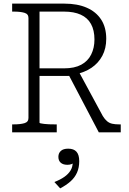

<svg xmlns="http://www.w3.org/2000/svg" viewBox="-20 -730 712 1059"><path d="M354 -326 525 0H646V-44H635Q615 -44 599 -47.5Q583 -51 570.5 -61.5Q558 -72 547 -90L408 -347ZM198 -53V-666H333Q388 -666 425.5 -649Q463 -632 482 -597.5Q501 -563 501 -512Q501 -466 483 -429.5Q465 -393 428 -373Q391 -353 333 -353H182L185 -311H354Q361 -311 367 -312Q373 -313 380 -315Q387 -317 394 -320Q446 -330 484.5 -356Q523 -382 544.5 -422.5Q566 -463 566 -516Q566 -579 538 -622Q510 -665 458.5 -687.5Q407 -710 335 -710H47V-666H57Q92 -666 114.5 -659.5Q137 -653 137 -631V-79Q137 -57 114.5 -50.5Q92 -44 57 -44H47V0H293V-44H280Q265 -44 250.5 -44.5Q236 -45 224 -46.5Q212 -48 205 -49.5Q198 -51 198 -53ZM312 309 280 274Q313 261 335 245.5Q357 230 369 210.5Q381 191 381 166L392 163Q385 171 375 175Q365 179 352 179Q328 179 315 167.5Q302 156 302 135Q302 115 315.5 102.5Q329 90 356 90Q387 90 402 107Q417 124 417 159Q417 194 405 221.5Q393 249 369.5 270Q346 291 312 309Z"/></svg>

Font: Roboto Serif SemiCondensed ExtraLight
Style: Regular
Weight: 250
Width: 4
Designer: Greg Gazdowicz
Foundry: Commercial Type
Version: Version 1.007